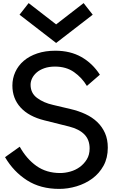

<svg xmlns="http://www.w3.org/2000/svg" viewBox="-20 -1210 748 1240"><path d="M165 -1190 342.5 -1052.5 520 -1190 578.8 -1115 342.5 -932.5 106.2 -1115ZM362.5 10Q241.2 10 154.4 -45.6Q67.5 -101.2 12.5 -195L107.5 -262.5Q151.2 -183.8 215.6 -138.1Q280 -92.5 368.8 -92.5Q400 -92.5 433.8 -101.9Q467.5 -111.2 495 -131.2Q522.5 -151.2 540.6 -180.6Q558.8 -210 558.8 -251.2Q558.8 -307.5 525 -341.9Q491.2 -376.2 427.5 -392.5L267.5 -432.5Q166.2 -457.5 113.1 -515.6Q60 -573.8 60 -657.5Q60 -703.8 78.8 -745Q97.5 -786.2 133.1 -816.9Q168.8 -847.5 220.6 -865Q272.5 -882.5 337.5 -882.5Q433.8 -882.5 505.6 -841.9Q577.5 -801.2 625 -727.5L541.2 -655Q508.8 -708.8 458.1 -744.4Q407.5 -780 335 -780Q296.2 -780 266.2 -769.4Q236.2 -758.8 216.9 -741.9Q197.5 -725 187.5 -704.4Q177.5 -683.8 177.5 -662.5Q177.5 -608.8 219.4 -577.5Q261.2 -546.2 322.5 -532.5L433.8 -506.2Q487.5 -493.8 531.9 -473.1Q576.2 -452.5 608.1 -421.9Q640 -391.2 658.1 -350.6Q676.2 -310 676.2 -256.2Q676.2 -190 648.8 -140Q621.2 -90 576.2 -56.9Q531.2 -23.8 475 -6.9Q418.8 10 362.5 10Z"/></svg>

Font: Abordage
Style: Regular
Weight: 400
Designer: Ange Degheest & Eugénie Bidaut
Foundry: Velvetyne Type Foundry
Version: Version 1.000;FEAKit 1.0